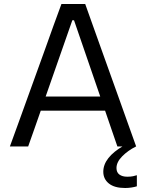

<svg xmlns="http://www.w3.org/2000/svg" viewBox="-20 -733 730 961"><path d="M29.5 0Q50.5 -57.5 73.5 -121Q96 -184.5 117 -241.5L205.5 -486.5Q229 -552.5 248.2 -605.8Q267.5 -659 287.5 -713H406.5Q426 -657.5 445 -605Q464 -552 487.5 -486L575.5 -240.5Q596.5 -181.5 618.8 -119.2Q641 -57 661.5 0H567.5Q552.5 -43.5 536.8 -89.2Q521 -135 506 -179H184Q168 -134.5 152.5 -89Q136.5 -43.5 121 0ZM211 -257Q210 -253.5 208.5 -250H481.5L480.5 -253.5L350.5 -631.5H342ZM606.5 208Q553 208 525 185.5Q497 163 497 126.5Q497 55.5 598.5 -3.5V-21.5L642 -25L661 0Q620 20.5 591.5 49.5Q563 78.5 563 108Q563 130 577.8 140.8Q592.5 151.5 617 151.5Q634 151.5 646 149Q658 146.5 665 144V199.5Q654 203 638.2 205.5Q622.5 208 606.5 208Z"/></svg>

Font: Heraclito
Style: Regular
Weight: 400
Designer: Kostas Bartsokas (font) & Cristiano Sobral (main changes)
Foundry: Kostas Bartsokas (font) & Cristiano Sobral (main changes)
Version: Version 1.00;July 8, 2020;FontCreator 13.0.0.2655 64-bit